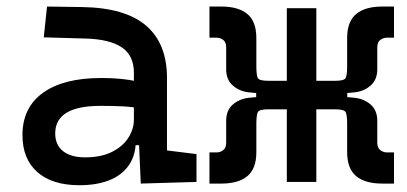

<svg xmlns="http://www.w3.org/2000/svg" viewBox="-20 -542 1212 572"><path d="M399.4 4.9 392.6 -148.4 378.9 -191.4V-325.2Q378.9 -377 342.5 -401.1Q306.2 -425.3 234.4 -427.2L110.4 -430.7L120.1 -522.5L224.6 -521Q353 -519 415.3 -465.6Q477.5 -412.1 477.5 -309.6V-93.8L565.4 -83V0ZM216.8 9.8Q135.7 9.8 91.3 -29.3Q46.9 -68.4 46.9 -139.6Q46.9 -221.7 108.2 -265.6Q169.4 -309.6 281.2 -309.6Q327.6 -309.6 364 -304Q400.4 -298.3 428.7 -287.1L407.2 -216.8Q374.5 -224.1 343.3 -225.3Q312 -226.6 279.3 -226.6Q144.5 -226.6 144.5 -144.5Q144.5 -110.4 167.7 -91.8Q190.9 -73.2 233.4 -73.2Q281.7 -73.2 314.2 -89.8Q346.7 -106.4 362.8 -132.3Q378.9 -158.2 378.9 -185.5V-242.2L409.2 -109.4H368.2L384.8 -125Q384.8 -80.1 364 -50Q343.3 -20 305.7 -5.1Q268.1 9.8 216.8 9.8Z M979.5 -261.7V-301.3Q1005.9 -301.3 1010 -310.1Q1014.2 -318.8 1014.2 -345.7V-428.7Q1014.2 -478 1041 -500.2Q1067.9 -522.5 1118.2 -522.5H1153.8V-429.7H1132.8Q1122.1 -429.7 1113 -423.1Q1104 -416.5 1104 -400.9V-335.4Q1104 -304.2 1083.5 -286.6Q1063 -269 1033.2 -266.6ZM604 4.9V-87.9H625Q636.2 -87.9 645 -94.7Q653.8 -101.6 653.8 -116.7V-182.1Q653.8 -213.9 674.3 -231.2Q694.8 -248.5 724.6 -251L778.3 -255.9V-216.3Q752 -216.3 747.8 -207.5Q743.7 -198.7 743.7 -171.9V-88.9Q743.7 -39.6 717 -17.3Q690.4 4.9 639.6 4.9ZM743.2 -216.3V-301.3H842.3V-216.3ZM778.3 -261.7 724.6 -266.6Q694.8 -269 674.3 -286.6Q653.8 -304.2 653.8 -335.4V-400.9Q653.8 -416.5 645 -423.1Q636.2 -429.7 625 -429.7H604V-522.5H639.6Q690.4 -522.5 717 -500.2Q743.7 -478 743.7 -428.7V-345.7Q743.7 -318.8 747.8 -310.1Q752 -301.3 778.3 -301.3ZM834.5 0V-517.6H922.4V0ZM1118.2 4.9Q1067.9 4.9 1041 -17.3Q1014.2 -39.6 1014.2 -88.9V-171.9Q1014.2 -198.7 1010 -207.5Q1005.9 -216.3 979.5 -216.3V-255.9L1033.2 -251Q1063 -248.5 1083.5 -231.2Q1104 -213.9 1104 -182.1V-116.7Q1104 -101.6 1113 -94.7Q1122.1 -87.9 1132.8 -87.9H1153.8V4.9ZM912.6 -216.3V-301.3H1014.6V-216.3Z"/></svg>

Font: Cascadia Mono
Style: Regular
Weight: 400
Monospace: yes
Designer: Aaron Bell
Foundry: Saja Typeworks
Version: Version 2102.003